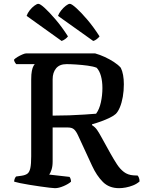

<svg xmlns="http://www.w3.org/2000/svg" viewBox="-20 -983 759 1003"><path d="M267 0Q260 0 238.5 -2.5Q217 -5 189.5 -9Q162 -13 134 -17.5Q106 -22 84.5 -26.5Q63 -31 54 -34Q54 -42 57 -49.5Q60 -57 64 -61L93 -65Q113 -68 123.5 -76Q134 -84 138.5 -105Q143 -126 143 -166V-568Q143 -596 146.5 -613Q150 -630 155 -638.5Q160 -647 162 -648H65Q61 -652 57.5 -658Q54 -664 53 -671Q59 -678 71.5 -685.5Q84 -693 97 -698.5Q110 -704 116 -704H477Q502 -697 527 -685.5Q552 -674 574.5 -659.5Q597 -645 611 -629Q619 -613 623 -591Q627 -569 627 -543Q627 -508 621.5 -477Q616 -446 606.5 -423Q597 -400 585 -388Q574 -378 553.5 -368Q533 -358 508.5 -349Q484 -340 461 -334V-329Q477 -319 487 -304.5Q497 -290 509 -268L556 -183Q574 -151 590.5 -125.5Q607 -100 627.5 -84.5Q648 -69 677 -67L699 -66Q702 -63 705.5 -55Q709 -47 709 -35Q694 -22 675 -14.5Q656 -7 637 -3.5Q618 0 602 0Q550 0 517.5 -32.5Q485 -65 461 -117L388 -275Q378 -297 367 -307Q356 -317 335 -317H255V-139Q255 -114 249 -96Q243 -78 237 -71L343 -59Q346 -56 348.5 -49Q351 -42 351 -34Q338 -22 312.5 -11Q287 0 267 0ZM255 -379Q299 -379 341.5 -380.5Q384 -382 420.5 -384.5Q457 -387 482 -389Q499 -412 507 -448.5Q515 -485 515 -523Q515 -558 507.5 -585.5Q500 -613 485 -629Q468 -636 438.5 -640Q409 -644 378.5 -646Q348 -648 328 -648Q291 -648 273 -626Q255 -604 255 -569ZM302 -769 119 -900Q124 -915 135.5 -929.5Q147 -944 160 -953.5Q173 -963 180 -963Q190 -963 214 -941Q238 -919 270.5 -881Q303 -843 335 -793Q331 -787 322 -780Q313 -773 302 -769ZM467 -769 283 -900Q288 -914 299.5 -928.5Q311 -943 324 -953Q337 -963 345 -963Q354 -963 378.5 -941Q403 -919 435.5 -881Q468 -843 500 -793Q496 -787 486 -779Q476 -771 467 -769Z"/></svg>

Font: Texturina 12pt Medium
Style: Regular
Weight: 500
Designer: Guillermo Torres Carreño
Foundry: Omnibus-Type
Version: Version 1.002